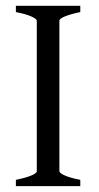

<svg xmlns="http://www.w3.org/2000/svg" viewBox="-20 -635 338 655"><path d="M34.2 0V-21.5Q67.4 -28.3 86.4 -36.1Q105.5 -43.9 105.5 -50.8V-564.5Q105.5 -570.3 87.4 -578.6Q69.3 -586.9 34.2 -593.8V-615.2H253.9V-593.8Q220.7 -586.9 201.7 -579.1Q182.6 -571.3 182.6 -564.5V-50.8Q182.6 -44.9 200.7 -36.6Q218.8 -28.3 253.9 -21.5V0Z"/></svg>

Font: Podda
Style: Regular
Weight: 400
Designer: Md. Tanbin Islam Siyam
Foundry: Tanbin Islam Siyam
Version: Version 0.258